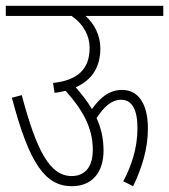

<svg xmlns="http://www.w3.org/2000/svg" viewBox="-20 -642 583 662"><path d="M0 -622V-587H227C269 -558 289 -518 289 -477C289 -404 248 -365 163 -356L168 -322C181 -323 194 -326 206 -329C259 -270 300 -207 300 -126C300 -57 265 -35 227 -35C152 -35 106 -122 55 -314L21 -305C81 -77 136 0 228 0C296 0 337 -46 337 -123C337 -165 328 -202 313 -235C339 -274 364 -298 398 -298C435 -298 454 -264 454 -200C454 -130 432 -67 405 -17L439 0C469 -62 490 -129 490 -198C490 -290 453 -332 401 -332C356 -332 325 -305 297 -266C281 -293 261 -318 241 -341C298 -366 326 -412 326 -475C326 -521 305 -560 275 -587H543V-622Z"/></svg>

Font: Noto Sans ExtraCondensed ExtraLight
Style: Italic
Weight: 200
Width: 2
Italic angle: -12°
Designer: Monotype Design Team
Foundry: Monotype Imaging Inc.
Version: Version 2.013